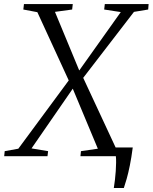

<svg xmlns="http://www.w3.org/2000/svg" viewBox="-48 -763 746 938"><path d="M508 155.5Q511 137.5 513.5 116Q516 94.5 517.5 72.8Q519 51 519.2 32Q519.5 13 518 0L473 -42.5H600.5Q594 8 586.2 46Q578.5 84 570.8 110.8Q563 137.5 557 155.5ZM-27.5 0 -25 -24.5 41.5 -36.5 304 -392 336.5 -415 542 -704 461 -716.5 464 -743H678L676 -716.5L606.5 -705L349.5 -371L318 -345L106 -38L187 -24.5L184 0ZM345 0 347.5 -24.5 430 -36.5 304.5 -337 291.5 -362 134.5 -703.5 66 -716.5 69 -743H307.5L304.5 -716.5L220.5 -705L341.5 -413L356.5 -387L519 -38L591 -24.5L588.5 0Z"/></svg>

Font: Merriweather 96pt Light
Style: Italic
Weight: 300
Italic angle: -7.8°
Version: Version 2.101